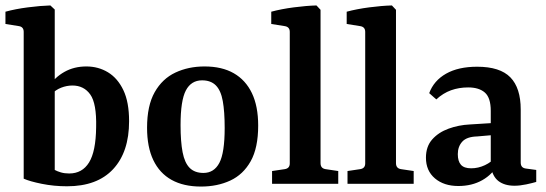

<svg xmlns="http://www.w3.org/2000/svg" viewBox="-28 -675 2006 705"><path d="M59 -558Q59 -576 42 -579L-8 -587V-632Q28 -642 74.5 -648Q121 -654 157 -655L173 -640V-51Q182 -46 195.5 -42Q209 -38 226 -38Q274 -38 299 -78.5Q324 -119 325 -208Q327 -295 303.5 -328Q280 -361 238 -361Q217 -361 196.5 -353Q176 -345 160 -328L151 -357Q173 -391 208.5 -411Q244 -431 289 -431Q333 -431 368.5 -409.5Q404 -388 425 -344Q446 -300 446 -230Q446 -117 387.5 -54Q329 9 218 9Q170 9 125.5 0Q81 -9 59 -19Z M797 -205Q797 -265 790 -304Q783 -343 764.5 -361.5Q746 -380 714 -380Q674 -380 654.5 -343Q635 -306 635 -216Q635 -155 642.5 -116Q650 -77 668.5 -58.5Q687 -40 719 -40Q758 -40 777.5 -77Q797 -114 797 -205ZM512 -206Q512 -287 540 -336.5Q568 -386 616 -408.5Q664 -431 723 -431Q787 -431 830.5 -406Q874 -381 897 -333Q920 -285 920 -214Q920 -132 892.5 -83Q865 -34 817.5 -12Q770 10 710 10Q646 10 602 -14.5Q558 -39 535 -87Q512 -135 512 -206Z M1149 -76Q1149 -57 1167 -54L1214 -47V0H971V-47L1018 -54Q1036 -57 1036 -75V-558Q1036 -576 1018 -579L968 -587V-632Q1005 -642 1051 -648Q1097 -654 1134 -655L1149 -639Z M1426 -76Q1426 -57 1444 -54L1491 -47V0H1248V-47L1295 -54Q1313 -57 1313 -75V-558Q1313 -576 1295 -579L1245 -587V-632Q1282 -642 1328 -648Q1374 -654 1411 -655L1426 -639Z M1655 8Q1602 8 1569 -20Q1536 -48 1536 -96Q1536 -137 1559 -163Q1582 -189 1619 -202.5Q1656 -216 1697 -218L1793 -224V-180L1724 -174Q1686 -173 1669.5 -155Q1653 -137 1653 -109Q1653 -83 1664.5 -70Q1676 -57 1702 -57Q1728 -57 1752.5 -68.5Q1777 -80 1791 -98L1801 -73Q1781 -35 1743 -13.5Q1705 8 1655 8ZM1548 -333Q1565 -379 1610 -404.5Q1655 -430 1724 -430Q1808 -430 1846 -391Q1884 -352 1884 -273V-78Q1884 -58 1904 -56L1941 -51V-7Q1928 -3 1904.5 2Q1881 7 1861 7Q1825 7 1802.5 -10Q1780 -27 1774 -66V-268Q1774 -316 1752.5 -335Q1731 -354 1691 -354Q1657 -354 1628 -343.5Q1599 -333 1574 -310Z"/></svg>

Font: Yrsa SemiBold
Style: Regular
Weight: 600
Version: Version 2.004